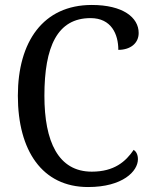

<svg xmlns="http://www.w3.org/2000/svg" viewBox="-20 -744 611 774"><path d="M335 10C475 10 536 -54 536 -102C536 -121 529 -133 519 -140C487 -93 441 -52 350 -52C215 -52 159 -173 159 -358C159 -556 211 -671 345 -671C429 -671 457 -606 457 -543C505 -543 539 -569 539 -611C539 -674 475 -724 350 -724C154 -724 52 -576 52 -358C52 -137 150 10 335 10Z"/></svg>

Font: Noto Serif Georgian SemiCondensed
Style: Regular
Weight: 400
Width: 4
Designer: Monotype Design Team, Akaki Razmadze
Foundry: Google LLC
Version: Version 2.003